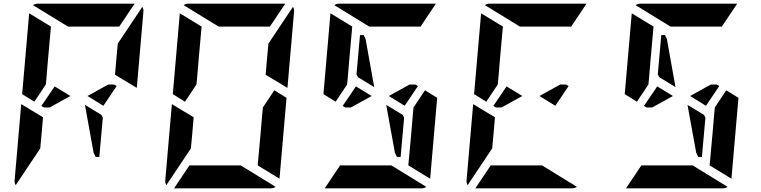

<svg xmlns="http://www.w3.org/2000/svg" viewBox="-20 -1020 4120 1040"><path d="M610 -698 618 -784 751 -983Q758 -970 757 -959L721 -544L603 -615ZM537 -383 518 -170H498L487 -193L440 -452L529 -398ZM276 -552 361 -500 249 -438H218L204 -446ZM206 -302 198 -216 65 -17Q58 -30 59 -41L95 -456L151 -422L178 -406L213 -385ZM166 -469 100 -510 138 -948 256 -876 240 -698 231 -590 228 -562ZM348 -876 159 -992Q170 -1000 184 -1000H390H514H709L626 -876H587H503H379ZM612 -554 540 -447 454 -500 566 -562H598Z M1426 -698 1434 -784 1567 -983Q1574 -970 1573 -959L1537 -544L1419 -615ZM1466 -531 1532 -490 1494 -52 1376 -124 1377 -138 1380 -170 1392 -302 1400 -396 1404 -438ZM1022 -302 1014 -216 881 -17Q874 -30 875 -41L911 -456L967 -422L994 -406L1029 -385ZM982 -469 916 -510 954 -948 1072 -876 1056 -698 1047 -590 1044 -562ZM1164 -876 975 -992Q986 -1000 1000 -1000H1206H1330H1525L1442 -876H1403H1319H1195ZM1284 -124 1473 -8Q1462 0 1448 0H1242H1118H923L1006 -124H1045H1129H1253Z M2169 -383 2150 -170H2130L2119 -193L2072 -452L2161 -398ZM1908 -552 1993 -500 1881 -438H1850L1836 -446ZM2007 -548 1919 -602 1911 -617 1930 -830H1950L1960 -810ZM2282 -531 2348 -490 2310 -52 2192 -124 2193 -138 2196 -170 2208 -302 2216 -396 2220 -438ZM1798 -469 1732 -510 1770 -948 1888 -876 1872 -698 1863 -590 1860 -562ZM1980 -876 1791 -992Q1802 -1000 1816 -1000H2022H2146H2341L2258 -876H2219H2135H2011ZM2100 -124 2289 -8Q2278 0 2264 0H2058H1934H1739L1822 -124H1861H1945H2069ZM2244 -554 2172 -447 2086 -500 2198 -562H2230Z M2724 -552 2809 -500 2697 -438H2666L2652 -446ZM2654 -302 2646 -216 2513 -17Q2506 -30 2507 -41L2543 -456L2599 -422L2626 -406L2661 -385ZM2614 -469 2548 -510 2586 -948 2704 -876 2688 -698 2679 -590 2676 -562ZM2796 -876 2607 -992Q2618 -1000 2632 -1000H2838H2962H3157L3074 -876H3035H2951H2827ZM2916 -124 3105 -8Q3094 0 3080 0H2874H2750H2555L2638 -124H2677H2761H2885ZM3060 -554 2988 -447 2902 -500 3014 -562H3046Z M3801 -383 3782 -170H3762L3751 -193L3704 -452L3793 -398ZM3540 -552 3625 -500 3513 -438H3482L3468 -446ZM3639 -548 3551 -602 3543 -617 3562 -830H3582L3592 -810ZM3914 -531 3980 -490 3942 -52 3824 -124 3825 -138 3828 -170 3840 -302 3848 -396 3852 -438ZM3430 -469 3364 -510 3402 -948 3520 -876 3504 -698 3495 -590 3492 -562ZM3612 -876 3423 -992Q3434 -1000 3448 -1000H3654H3778H3973L3890 -876H3851H3767H3643ZM3732 -124 3921 -8Q3910 0 3896 0H3690H3566H3371L3454 -124H3493H3577H3701ZM3876 -554 3804 -447 3718 -500 3830 -562H3862Z"/></svg>

Font: DSEG14 Modern Mini
Style: Bold Italic
Weight: 700
Italic angle: -5°
Designer: Keshikan(Twitter:@keshinomi_88pro)
Version: Version 0.46